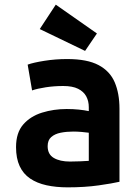

<svg xmlns="http://www.w3.org/2000/svg" viewBox="-20 -794 600 826"><path d="M271 12Q221 12 180 3Q139 -6 109.5 -26Q80 -46 64.5 -79.5Q49 -113 49 -161Q49 -223 80 -258.5Q111 -294 161 -309.5Q211 -325 267 -325Q295 -325 319 -322.5Q343 -320 362 -316V-333Q362 -359 351 -379.5Q340 -400 316 -412Q292 -424 252 -424Q213 -424 177 -418.5Q141 -413 118 -405L99 -516Q124 -525 171.5 -532.5Q219 -540 269 -540Q355 -540 404 -514Q453 -488 473.5 -440Q494 -392 494 -326V-12Q464 -5 404.5 3.5Q345 12 271 12ZM281 -99Q303 -99 324.5 -100Q346 -101 362 -102V-223Q349 -225 330 -226.5Q311 -228 295 -228Q266 -228 241 -223Q216 -218 200.5 -204.5Q185 -191 185 -165Q185 -130 211.5 -114.5Q238 -99 281 -99ZM346 -575 151 -669 220 -774 397 -650Z"/></svg>

Font: Ubuntu Sans Mono
Style: Regular
Weight: 400
Monospace: yes
Designer: Dalton Maag Ltd
Foundry: Dalton Maag Ltd
Version: Version 1.006